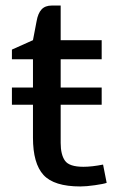

<svg xmlns="http://www.w3.org/2000/svg" viewBox="-20 -661 435 693"><path d="M112 -584Q117 -613 130 -627Q143 -641 167 -641H199V-516H347V-447H199V-345H347V-283H199V-145Q199 -103 214.5 -81Q230 -59 281 -59Q312 -59 352 -67L365 -1Q354 3 322.5 7.5Q291 12 270 12Q175 12 137 -29.5Q99 -71 99 -164V-283H23V-345H99V-447H23V-482L99 -516Z"/></svg>

Font: Voces
Style: Regular
Weight: 400
Designer: Ana Paula Megda, Pablo Ugerman
Foundry: Ana Paula Megda, Pablo Ugerman
Version: Version 1.100